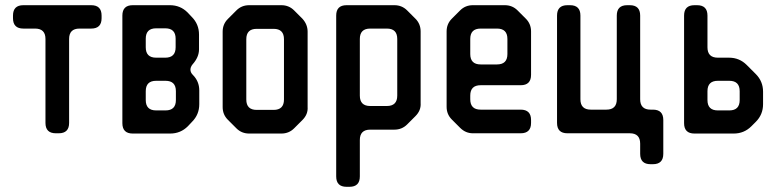

<svg xmlns="http://www.w3.org/2000/svg" viewBox="-20 -505 2997 739"><path d="M155 -32Q155 8 195 8H206Q246 8 246 -32V-355Q246 -395 286 -395H331Q371 -395 371 -435V-445Q371 -485 331 -485H70Q30 -485 30 -445V-435Q30 -395 70 -395H115Q155 -395 155 -355Z M491 9H635Q675 9 703 -19L719 -36Q747 -64 747 -104V-157Q747 -192 722 -217Q713 -226 713 -237Q713 -247 721 -257Q746 -285 746 -315V-372Q746 -412 718 -440L702 -457Q674 -485 634 -485H491Q451 -485 451 -445V-31Q451 9 491 9ZM541 -323V-356Q541 -396 581 -396H616Q656 -396 656 -356V-323Q656 -283 616 -283H581Q541 -283 541 -323ZM541 -120V-154Q541 -194 581 -194H617Q657 -194 657 -154V-120Q657 -80 617 -80H581Q541 -80 541 -120Z M890 -11Q910 9 939 9H1063Q1092 9 1112 -11L1144 -43Q1166 -65 1164 -93V-383Q1164 -411 1144 -433L1112 -465Q1092 -485 1063 -485H939Q910 -485 890 -465L857 -432Q837 -412 837 -383V-93Q837 -64 857 -44ZM928 -122V-354Q928 -394 968 -394H1033Q1073 -394 1073 -354V-122Q1073 -82 1033 -82H968Q928 -82 928 -122Z M1314 214H1325Q1365 214 1365 174V34Q1365 -6 1405 -6H1498Q1527 -6 1547 -26L1579 -58Q1601 -80 1599 -108V-384Q1599 -413 1579 -433L1547 -465Q1527 -485 1498 -485H1314Q1274 -485 1274 -445V174Q1274 214 1314 214ZM1365 -137V-355Q1365 -395 1405 -395H1469Q1509 -395 1509 -355V-137Q1509 -97 1469 -97H1405Q1365 -97 1365 -137Z M1751 -13Q1772 8 1800 8H1984Q2024 8 2024 -32V-43Q2024 -83 1984 -83H1830Q1790 -83 1790 -123V-137Q1790 -177 1830 -177H1984Q2024 -177 2024 -217V-384Q2024 -413 2004 -433L1972 -465Q1952 -485 1923 -485H1800Q1771 -485 1751 -465L1719 -433Q1699 -413 1699 -384V-94Q1699 -65 1719 -45ZM1790 -297V-355Q1790 -395 1830 -395H1893Q1933 -395 1933 -355V-297Q1933 -257 1893 -257H1830Q1790 -257 1790 -297Z M2164 8H2404Q2444 8 2444 48V87Q2444 127 2484 127H2493Q2533 127 2533 87V-43Q2533 -83 2493 -83H2484Q2444 -83 2444 -123V-445Q2444 -485 2404 -485H2394Q2354 -485 2354 -445V-123Q2354 -83 2314 -83H2254Q2214 -83 2214 -123V-445Q2214 -485 2174 -485H2164Q2124 -485 2124 -445V-32Q2124 8 2164 8Z M2653 9H2804Q2844 9 2872 -19L2889 -36Q2917 -64 2917 -104V-152Q2917 -192 2889 -220L2854 -255Q2826 -283 2786 -283H2743Q2703 -283 2703 -323V-445Q2703 -485 2663 -485H2653Q2613 -485 2613 -445V-31Q2613 9 2653 9ZM2703 -120V-154Q2703 -194 2743 -194H2787Q2827 -194 2827 -154V-120Q2827 -80 2787 -80H2743Q2703 -80 2703 -120Z"/></svg>

Font: WDXL Lubrifont SC
Style: Regular
Weight: 400
Designer: [WDXL Lubrifont] Copyright 2020-2022 (c) NightFurySL2001, Skr-ZERO; [ZCOOL QingKe HuangYou] Copyright 2018-2022 (c) The 
Version: Version 2.001;hotconv 1.1.1;makeotfexe 2.6.0